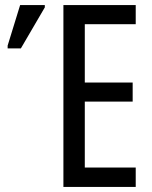

<svg xmlns="http://www.w3.org/2000/svg" viewBox="-20 -734 598 754"><path d="M513 0H229V-714H513V-639H313V-410H501V-335H313V-76H513ZM10 -544V-555L59 -714H156V-705L62 -544Z"/></svg>

Font: Noto Sans ExtraCondensed
Style: Regular
Weight: 400
Width: 2
Designer: Monotype Design Team
Foundry: Monotype Imaging Inc.
Version: Version 2.013; ttfautohint (v1.8.4.7-5d5b)